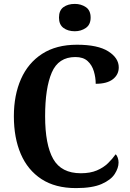

<svg xmlns="http://www.w3.org/2000/svg" viewBox="-20 -953 666 983"><path d="M369 10Q263 10 192.5 -36Q122 -82 86.5 -164.5Q51 -247 51 -358Q51 -466 87.5 -548.5Q124 -631 196 -677.5Q268 -724 374 -724Q481 -724 534.5 -690Q588 -656 588 -608Q588 -571 558 -547.5Q528 -524 470 -524Q470 -556 460.5 -588Q451 -620 428.5 -640.5Q406 -661 366 -661Q279 -661 245 -581.5Q211 -502 211 -358Q211 -212 252.5 -139Q294 -66 394 -66Q442 -66 476 -80.5Q510 -95 533 -117.5Q556 -140 572 -163Q579 -157 583 -145Q587 -133 587 -121Q587 -93 567.5 -62.5Q548 -32 500.5 -11Q453 10 369 10ZM363 -793Q328 -793 305 -810Q282 -827 282 -863Q282 -900 305 -916.5Q328 -933 363 -933Q395 -933 419.5 -916.5Q444 -900 444 -863Q444 -827 419.5 -810Q395 -793 363 -793Z"/></svg>

Font: Noto Serif Lao SemiCondensed
Style: Bold
Weight: 700
Width: 4
Designer: Monotype Design Team
Foundry: Monotype Imaging Inc.
Version: Version 2.003; ttfautohint (v1.8.4.7-5d5b)